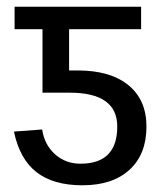

<svg xmlns="http://www.w3.org/2000/svg" viewBox="-20 -548 498 578"><path d="M333 -167Q333 -269 189.9 -269H107.9V-460H23.9V-527.8H404.8V-460H188V-335.9H213.9Q312.5 -335.9 366.7 -291.5Q420.9 -247.1 420.9 -167Q420.9 -83.5 369.9 -36.9Q318.8 9.8 228 9.8Q140.6 9.8 89.8 -29.8Q39.1 -69.3 22 -151.9L106.9 -158.2Q113.8 -112.3 145.5 -83.7Q177.2 -55.2 222.2 -55.2Q333 -55.2 333 -167Z"/></svg>

Font: Libra Sans Modern
Style: Regular
Weight: 400
Foundry: Stefan Peev, Context Ltd
Version: Version 1.000